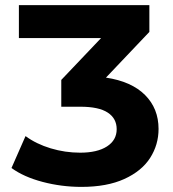

<svg xmlns="http://www.w3.org/2000/svg" viewBox="-20 -720 678 752"><path d="M601 -215Q601 -153 568 -101.5Q535 -50 467 -19Q399 12 299 12Q221 12 147 -7.5Q73 -27 25 -62L80 -187Q122 -156 178.5 -139Q235 -122 294 -122Q361 -122 399 -146.5Q437 -171 437 -214Q437 -256 402 -279Q367 -302 295 -302H220V-407L376 -571H54V-700H565V-595L395 -416Q495 -401 548 -348Q601 -295 601 -215Z"/></svg>

Font: mBank
Style: Bold
Weight: 700
Designer: Julieta Ulanovsky
Foundry: Julieta Ulanovsky
Version: Version 7.200